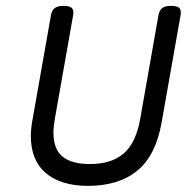

<svg xmlns="http://www.w3.org/2000/svg" viewBox="-20 -604 640 635"><path d="M578.1 -562.5Q578.1 -560.5 577.1 -552.7L514.2 -197.3Q495.1 -89.8 434.1 -39.6Q373 10.7 271 10.7Q182.1 10.7 132.1 -31.2Q82 -73.2 82 -154.3Q82 -177.7 87.4 -207.5L148.4 -552.7Q151.4 -569.8 160.9 -577.1Q170.4 -584.5 189.9 -584.5H190.9Q208 -584.5 215.3 -579.3Q222.7 -574.2 222.7 -562.5Q222.7 -560.5 221.7 -552.7L161.6 -212.4Q156.7 -183.1 156.7 -165.5Q156.7 -110.8 186.8 -86.2Q216.8 -61.5 276.9 -61.5Q348.6 -61.5 389.2 -96.4Q429.7 -131.3 443.8 -211.4L503.9 -552.7Q506.8 -569.8 516.4 -577.1Q525.9 -584.5 545.4 -584.5H546.4Q563.5 -584.5 570.8 -579.3Q578.1 -574.2 578.1 -562.5Z"/></svg>

Font: Courier Prime Sans
Style: Italic
Weight: 400
Italic angle: -10°
Designer: Alan Dague-Greene
Foundry: Quote-Unquote Apps
Version: Version 3.020